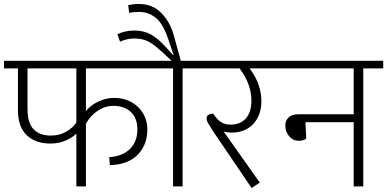

<svg xmlns="http://www.w3.org/2000/svg" viewBox="-30 -935 1942 963"><path d="M758 -592H401V-378Q424 -407 463 -425.5Q502 -444 543 -444Q578 -444 608 -432.5Q638 -421 660.5 -400Q683 -379 696 -350Q709 -321 709 -286Q709 -240 693 -206Q677 -172 651 -150Q625 -128 591 -117.5Q557 -107 521 -107L518 -147Q543 -148 568 -156Q593 -164 613.5 -180.5Q634 -197 646.5 -223Q659 -249 659 -286Q659 -343 626 -373.5Q593 -404 539 -404Q497 -404 459.5 -379Q422 -354 401 -314V0H353V-265Q337 -248 302.5 -231.5Q268 -215 222 -215Q149 -215 104.5 -256.5Q60 -298 60 -383V-592H-10V-630H758ZM108 -389Q108 -318 138.5 -286.5Q169 -255 225 -255Q269 -255 303 -275Q337 -295 353 -321V-592H108Z M877 -630H986V-592H886V0H838V-592H738V-630H831L789 -669Q767 -689 750 -703Q733 -717 716.5 -725.5Q700 -734 682.5 -738Q665 -742 642 -742Q622 -742 603.5 -737Q585 -732 572 -726L559 -763Q574 -771 596.5 -776.5Q619 -782 643 -782Q691 -782 726 -762.5Q761 -743 794 -707L839 -658H841L814 -738Q788 -816 751.5 -845.5Q715 -875 670 -875Q654 -875 641.5 -874Q629 -873 618 -870L613 -909Q621 -911 634 -913Q647 -915 667 -915Q734 -915 778 -871Q822 -827 841 -760Z M1273 -19 1232 8 1040 -275Q1023 -301 1014.5 -316Q1006 -331 1006 -342Q1006 -353 1015.5 -359Q1025 -365 1039 -365L1052 -348Q1068 -327 1086 -318.5Q1104 -310 1127 -310Q1175 -310 1203 -341Q1231 -372 1231 -430Q1231 -457 1225.5 -480.5Q1220 -504 1211.5 -524Q1203 -544 1192.5 -561Q1182 -578 1172 -592H966V-630H1371V-592H1222Q1231 -580 1241.5 -563Q1252 -546 1261 -525Q1270 -504 1275.5 -479.5Q1281 -455 1281 -428Q1281 -357 1240.5 -313.5Q1200 -270 1131 -270Q1123 -270 1110.5 -271.5Q1098 -273 1092 -275Z M1744 -362V-592H1351V-630H1892V-592H1792V0H1744V-322H1502L1506 -241Q1502 -236 1493 -232.5Q1484 -229 1468 -229Q1439 -229 1420 -252Q1401 -275 1401 -307Q1401 -330 1417.5 -346Q1434 -362 1467 -362Z"/></svg>

Font: Ek Mukta ExtraLight
Style: Regular
Weight: 275
Designer: Girish Dalvi and Yashodeep Gholap
Foundry: Ek Type
Version: Version 2.538;PS 1.002;hotconv 16.6.51;makeotf.lib2.5.65220;